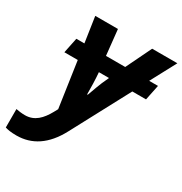

<svg xmlns="http://www.w3.org/2000/svg" viewBox="-250 -681 1002 1055"><g transform="rotate(30 251.0 -153.0)"><path d="M3 240C100 240 180 189 239 78L434 -288H521L541 -385H485L571 -546H411L333 -385H211L194 -546H50L74 -385H23L3 -288H88L130 0L117 24C86 80 49 120 -12 120C-35 120 -52 117 -69 114V231C-53 236 -32 240 3 240ZM286 -288 284 -283C257 -228 244 -183 231 -150H227C227 -187 226 -244 222 -288Z"/></g></svg>

Font: BC Sans
Style: Bold Italic
Weight: 700
Italic angle: -12°
Designer: Monotype Design Team
Province of B.C.
Foundry: Monotype Imaging Inc.
Version: Version 2.000;GOOG;noto-source:20170915:90ef993387c0